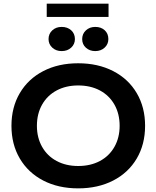

<svg xmlns="http://www.w3.org/2000/svg" viewBox="-20 -1026 860 1056"><path d="M778 -334Q778 -232 732 -154Q686 -76 602.5 -33Q519 10 410 10Q301 10 218 -33Q135 -76 89 -154Q43 -232 43 -334Q43 -436 89 -514Q135 -592 218 -635Q301 -678 410 -678Q519 -678 602.5 -635Q686 -592 732 -514Q778 -436 778 -334ZM638 -334Q638 -400 609.5 -450.5Q581 -501 529.5 -528.5Q478 -556 410 -556Q343 -556 291.5 -528.5Q240 -501 211.5 -450.5Q183 -400 183 -334Q183 -269 211.5 -218.5Q240 -168 291.5 -140.5Q343 -113 410 -113Q478 -113 529.5 -140.5Q581 -168 609.5 -218.5Q638 -269 638 -334ZM247 -811Q247 -840 267.5 -859Q288 -878 319 -878Q351 -878 371.5 -859.5Q392 -841 392 -811Q392 -783 371.5 -764Q351 -745 319 -745Q288 -745 267.5 -764Q247 -783 247 -811ZM432 -811Q432 -840 452.5 -859Q473 -878 504 -878Q536 -878 556 -859.5Q576 -841 576 -811Q576 -783 555.5 -764Q535 -745 504 -745Q473 -745 452.5 -763.5Q432 -782 432 -811ZM237 -1006H577V-933H237Z"/></svg>

Font: Madhuban SemiBold
Style: Regular
Weight: 600
Designer: jaikishan Patel
Foundry: MagicType
Version: Version 1.000